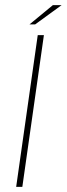

<svg xmlns="http://www.w3.org/2000/svg" viewBox="-20 -728 260 748"><path d="M43 0 127 -591H151L67 0ZM95 -633 186 -708H220L117 -633Z"/></svg>

Font: Alumni Sans Thin Thin
Style: Italic
Weight: 250
Italic angle: -8°
Version: Version 1.016